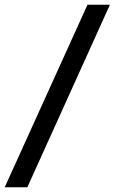

<svg xmlns="http://www.w3.org/2000/svg" viewBox="-80 -731 485 812"><path d="M384.8 -710.9 35.6 61H-60.1L290 -710.9Z"/></svg>

Font: Roboto Condensed SemiBold
Style: Italic
Weight: 600
Italic angle: -12°
Designer: Christian Robertson
Foundry: Google
Version: Version 3.008; 2023